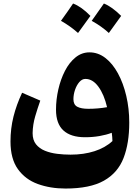

<svg xmlns="http://www.w3.org/2000/svg" viewBox="-20 -775 799 1098"><path d="M719.2 -73.7Q719.2 44.4 686.5 128.9Q653.8 213.4 574.2 258.3Q494.6 303.2 354.5 303.2Q267.6 303.2 196.3 277.3Q125 251.5 82.5 192.4Q40 133.3 40 34.2Q40 -40 57.1 -108.2Q74.2 -176.3 106.4 -244.6L210.4 -199.7Q195.3 -157.2 181.4 -110.1Q167.5 -63 166.5 -13.7Q166.5 25.9 185.8 50Q205.1 74.2 237.1 87.2Q269 100.1 307.1 104.7Q345.2 109.4 383.3 109.4Q459 109.4 520.5 89.6Q582 69.8 623 31.7Q622.6 19.5 621.8 8.5Q621.1 -2.4 619.1 -15.6Q588.4 -3.9 549.6 2.9Q510.7 9.8 466.3 9.8Q385.3 9.8 342.8 -28.8Q300.3 -67.4 300.3 -147.9Q300.3 -205.6 313.5 -263.4Q326.7 -321.3 351.3 -369.4Q376 -417.5 411.6 -446.5Q447.3 -475.6 491.7 -475.6Q541 -475.6 582.5 -443.6Q624 -411.6 654.5 -355.5Q685.1 -299.3 702.1 -226.8Q719.2 -154.3 719.2 -73.7ZM592.3 -162.1Q575.2 -234.9 542.7 -279.3Q510.3 -323.7 468.3 -323.7Q449.2 -323.7 433.6 -305.7Q418 -287.6 408.9 -260.7Q399.9 -233.9 399.9 -207.5Q399.9 -176.3 421.9 -164.6Q443.8 -152.8 485.4 -152.8Q540.5 -152.8 592.3 -162.1ZM328.6 -655.8Q375 -720.2 397.9 -754.9Q445.8 -736.8 497.1 -684.1Q467.8 -643.1 426.3 -586.4Q380.4 -627 328.6 -655.8ZM504.4 -655.8Q535.6 -699.2 574.2 -754.9Q620.6 -736.3 672.9 -684.1Q628.9 -622.1 602.5 -586.4Q560.5 -625 504.4 -655.8Z"/></svg>

Font: Pinar-DS1-FD Bold
Style: Regular
Weight: 700
Designer: Amin Abedi
Version: Version 2.000